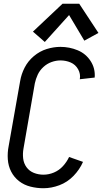

<svg xmlns="http://www.w3.org/2000/svg" viewBox="-20 -992 543 1020"><path d="M218 -769 155 -824 312 -972H401L503 -817L428 -776L347 -912ZM211 8Q176 8 142 -0.5Q108 -9 81.5 -29.5Q55 -50 39.5 -80Q24 -110 21.5 -145.5Q19 -181 26 -216L87 -561Q93 -598 111 -633Q129 -668 160 -694Q191 -720 228 -731.5Q265 -743 301 -743Q349 -743 392.5 -725Q436 -707 461.5 -667.5Q487 -628 483 -580L404 -571Q409 -599 395 -624Q381 -649 355.5 -660Q330 -671 301 -671Q278 -671 254 -662.5Q230 -654 210.5 -636Q191 -618 180.5 -595.5Q170 -573 165 -549L105 -204Q100 -177 103 -150.5Q106 -124 121 -103.5Q136 -83 160 -73.5Q184 -64 211 -64Q239 -64 266.5 -75.5Q294 -87 314.5 -109.5Q335 -132 347 -158L421 -132Q403 -91 370.5 -57.5Q338 -24 295.5 -8Q253 8 211 8Z"/></svg>

Font: Iosevka SS08
Style: Italic
Weight: 400
Italic angle: -10°
Monospace: yes
Designer: Belleve Invis
Foundry: Belleve Invis
Version: 2.1.0; ttfautohint (v1.8.2)